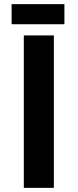

<svg xmlns="http://www.w3.org/2000/svg" viewBox="-20 -907 375 927"><path d="M95 -736H240V0H95ZM36 -887H291V-790H36Z"/></svg>

Font: Reem Kufi Fun
Style: Bold
Weight: 700
Designer: Khaled Hosny
Version: Version 1.005